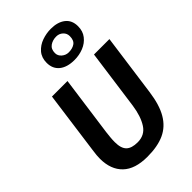

<svg xmlns="http://www.w3.org/2000/svg" viewBox="-312 -1194 1316 1316"><g transform="rotate(-45 346.0 -536.5)"><path d="M300.5 8Q181 8 121 -49.8Q61 -107.5 60.5 -212Q60.5 -227 62 -246.2Q63.5 -265.5 67.5 -291.5L129.5 -747H280L220 -311.5Q217.5 -289.5 215.2 -267Q213 -244.5 213 -221Q213 -161 239.5 -135.2Q266 -109.5 323.5 -109.5Q393 -109.5 428.5 -165Q464 -220.5 477 -311L537 -747H686.5L624.5 -296Q609.5 -185 571 -119.5Q532 -52.5 465.8 -22.2Q399.5 8 300.5 8ZM416.5 -814.5Q346.5 -814.5 306.8 -846.2Q267 -878 267 -936Q267 -986 295.5 -1019Q324 -1051.5 366.2 -1066.2Q408.5 -1081 452 -1081Q518.5 -1081 557.8 -1050.2Q597 -1019.5 597 -961.5Q597 -913.5 571.5 -881Q545.5 -847.5 504.2 -831Q463 -814.5 416.5 -814.5ZM425 -879.5Q462 -879.5 485.5 -896Q509 -912.5 509 -953.5Q509 -981 489 -999.2Q469 -1017.5 441 -1017.5Q406 -1017.5 380.2 -999.5Q354.5 -981.5 354.5 -943Q354.5 -916.5 376.2 -898Q398 -879.5 425 -879.5Z"/></g></svg>

Font: Merriweather Sans Italic
Style: Bold
Weight: 700
Italic angle: -7.5°
Designer: Eben Sorkin
Foundry: Eben Sorkin
Version: Version 1.008; ttfautohint (v1.7.19-72a1) -l 8 -r 50 -G 200 